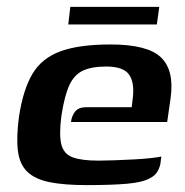

<svg xmlns="http://www.w3.org/2000/svg" viewBox="-20 -531 537 557"><path d="M232 6Q166 6 124 -2.5Q82 -11 59.5 -32.5Q37 -54 32 -93Q27 -132 35 -192Q47 -271 74 -316.5Q101 -362 155 -382Q209 -402 301 -402Q408 -402 447 -364.5Q486 -327 475 -247L465 -177H186Q188 -195 198 -207.5Q208 -220 230 -220H362L365 -244Q371 -291 354.5 -314.5Q338 -338 288 -338Q246 -338 220.5 -326Q195 -314 181 -283.5Q167 -253 158 -194Q151 -140 158 -112Q165 -84 191 -74.5Q217 -65 266 -65Q284 -65 311.5 -66Q339 -67 368 -68.5Q397 -70 419 -72.5Q441 -75 448 -77L446 -61Q445 -49 438 -35.5Q431 -22 415 -14Q394 -2 349 2Q304 6 232 6ZM178 -460 184 -511H442L435 -460Z"/></svg>

Font: Genos Thin SemiBold
Style: Italic
Weight: 600
Italic angle: -8°
Version: Version 1.010